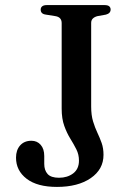

<svg xmlns="http://www.w3.org/2000/svg" viewBox="-20 -720 508 755"><path d="M387 -111Q387 -54 336.8 -19.5Q286.5 15 204 15Q126.5 15 84.8 -17Q43 -49 43 -100Q43 -130 59.2 -148.2Q75.5 -166.5 103.5 -166.5Q126 -166.5 140 -150.5Q154 -134.5 154 -106.5V-75.5Q154 -50.5 167.2 -35.8Q180.5 -21 212 -21Q245 -21 267.8 -38.2Q290.5 -55.5 290.5 -88.5Q290.5 -112.5 280.2 -132.8Q270 -153 256.5 -174.8Q243 -196.5 232.8 -224.8Q222.5 -253 222.5 -293V-629.5Q222.5 -640.5 216.5 -647.5Q210.5 -654.5 198 -656.5L160.5 -662.5Q149.5 -664 144.8 -669Q140 -674 140 -682Q140 -690.5 146 -695.2Q152 -700 164 -700H391Q404 -700 409.5 -695.2Q415 -690.5 415 -682.5Q415 -667.5 396.5 -662.5L363 -656.5Q351.5 -653.5 345 -647Q338.5 -640.5 338.5 -630V-301Q338.5 -267 346 -242.5Q353.5 -218 363 -198Q372.5 -178 379.8 -157.5Q387 -137 387 -111Z"/></svg>

Font: Fraunces 17pt
Style: Regular
Weight: 400
Version: Version 1.000;[b76b70a41]